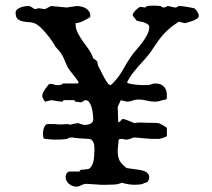

<svg xmlns="http://www.w3.org/2000/svg" viewBox="-20 -702 769 696"><path d="M217.8 -61Q217.8 -67.4 221.9 -73.7Q226.1 -80.1 232.9 -80.1H268.1Q269 -84 271.7 -85.4Q274.4 -86.9 277.3 -86.9Q282.7 -86.9 285.6 -87.2Q288.6 -87.4 290 -87.9Q291.5 -88.4 292.5 -88.6Q293.5 -88.9 295.9 -88.9Q303.2 -88.9 308.1 -94.7Q313 -100.6 315.9 -108.4Q318.8 -116.2 320.1 -124.3Q321.3 -132.3 321.3 -136.7L322.3 -158.2Q322.3 -165 321.8 -172.4Q321.3 -179.7 318.8 -185.5Q316.4 -191.4 311.8 -195.1Q307.1 -198.7 299.3 -198.7Q280.3 -199.7 269.8 -200.4Q259.3 -201.2 253.7 -201.9Q248 -202.6 246.1 -203.1Q244.1 -203.6 242.7 -203.6Q231.9 -203.6 228.5 -202.1Q225.1 -200.7 225.1 -198.7Q214.4 -197.3 204.6 -196.5Q194.8 -195.8 184.6 -195.8Q163.6 -195.8 143.1 -198.7Q137.7 -198.7 136.7 -205.6Q135.7 -212.4 135.7 -217.8Q135.7 -221.2 136.5 -227.1Q137.2 -232.9 139.4 -238.5Q141.6 -244.1 145 -248.3Q148.4 -252.4 154.3 -252.4Q167.5 -252.4 174.8 -252.2Q182.1 -252 185.8 -251.7Q189.5 -251.5 190.9 -251.2Q192.4 -251 193.8 -251H204.1Q207.5 -251 212.6 -251.5Q217.8 -252 223.6 -252.4Q230 -252.4 232.9 -250L261.7 -255.9L284.2 -249Q289.1 -249 295.2 -249.8Q301.3 -250.5 306.2 -252.7Q311 -254.9 314.5 -259Q317.9 -263.2 317.9 -269.5Q317.9 -274.9 316.9 -286.4Q315.9 -297.9 313 -309.6Q310.1 -321.3 304.4 -330.1Q298.8 -338.9 289.6 -338.9Q287.1 -338.9 281.5 -335Q275.9 -331.1 274.9 -331.1Q272.9 -331.1 265.1 -332Q257.3 -333 253.9 -333.5Q252.9 -333.5 251.2 -335.7Q249.5 -337.9 249.5 -338.9H210Q210 -333.5 202.1 -333.5L166 -338.9L143.1 -333.5Q141.1 -335.9 137.2 -342Q133.3 -348.1 133.3 -355Q133.3 -359.9 135.7 -365.5Q138.2 -371.1 141.8 -376.5Q145.5 -381.8 149.7 -387.2Q153.8 -392.6 157.7 -397Q159.7 -397.9 161.4 -397.9Q163.1 -397.9 164.6 -397.9Q171.4 -397.9 175.5 -395.8Q179.7 -393.6 186.5 -393.6H192.4Q197.8 -393.6 200.9 -394.5Q204.1 -395.5 207.5 -399.4H260.7Q264.6 -399.4 264.6 -403.8Q264.6 -404.8 262 -408.9Q259.3 -413.1 255.1 -418.5Q251 -423.8 246.1 -430.2Q241.2 -436.5 236.8 -442.1Q232.4 -447.8 229.2 -452.1Q226.1 -456.5 225.1 -458.5Q218.3 -474.1 211.2 -490.5Q204.1 -506.8 192.9 -519.5L180.2 -533.7L171.9 -548.3Q168 -554.7 160.4 -564.7Q152.8 -574.7 144 -584.7Q135.3 -594.7 126.5 -603Q117.7 -611.3 111.3 -614.7Q101.1 -620.6 88.1 -621.3Q75.2 -622.1 63.7 -624.3Q52.2 -626.5 44.4 -632.8Q36.6 -639.2 36.6 -656.2Q36.6 -662.6 41.7 -667.2Q46.9 -671.9 54 -674.8Q61 -677.7 68.6 -679Q76.2 -680.2 81.5 -680.2Q86.4 -680.2 89.8 -678.7Q93.3 -677.2 95.7 -675.5Q98.1 -673.8 100.8 -671.9Q103.5 -669.9 107.9 -668.9Q108.4 -668.9 113 -670.2Q117.7 -671.4 118.7 -672.4L143.1 -668.9L165 -680.2L221.7 -674.8L258.3 -680.2Q265.1 -680.2 273.7 -678.5Q282.2 -676.8 289.6 -672.6Q296.9 -668.5 302 -661.9Q307.1 -655.3 307.1 -646V-640.1Q301.8 -637.2 295.4 -633.3Q289.1 -629.4 282 -626Q274.9 -622.6 267.6 -620.4Q260.3 -618.2 253.9 -618.2V-616.7Q253.9 -598.1 262 -582.5Q270 -566.9 280.5 -552.2Q291 -537.6 301.8 -522.5Q312.5 -507.3 317.9 -490.7L328.1 -483.4Q332 -481 332.5 -478.3Q333 -475.6 335 -465.3Q336.4 -462.4 338.9 -457.5Q341.3 -452.6 344 -447.3Q346.7 -441.9 349.1 -437.3Q351.6 -432.6 352.5 -430.7Q354.5 -426.8 357.9 -420.4Q361.3 -414.1 365 -408.2Q368.7 -402.3 372.6 -397.9Q376.5 -393.6 379.9 -393.6Q382.3 -393.6 388.2 -399.4Q401.4 -413.1 409.2 -423.8Q417 -434.6 423.1 -444.8Q429.2 -455.1 435.8 -466.8Q442.4 -478.5 453.1 -494.1Q460 -504.9 471.4 -518.1Q482.9 -531.2 493.9 -545.4Q504.9 -559.6 512.9 -575Q521 -590.3 521 -605.5Q521 -609.4 517.3 -612.5Q513.7 -615.7 508.5 -618.2Q503.4 -620.6 498.3 -622.1Q493.2 -623.5 490.2 -623.5L475.1 -627.4Q470.2 -633.8 467.3 -637.5Q464.4 -641.1 462.9 -642.8Q461.4 -644.5 461.2 -645.3Q460.9 -646 460.9 -646Q460.9 -650.4 463.6 -654.8Q466.3 -659.2 470.2 -663.3Q474.1 -667.5 478.5 -670.9Q482.9 -674.3 486.8 -676.8Q493.7 -676.8 497.1 -676.3Q500.5 -675.8 503.9 -674.8Q505.9 -674.8 508.5 -676.3Q511.2 -677.7 513.2 -680.2Q520 -680.7 525.4 -681.2Q530.8 -681.6 536.1 -681.6Q542.5 -681.6 549.1 -681.2Q555.7 -680.7 562 -680.2Q566.9 -676.3 568.8 -675.5Q570.8 -674.8 576.7 -674.8Q577.6 -674.8 582 -677.5Q586.4 -680.2 588.4 -680.2Q589.4 -680.2 593.3 -679.4Q597.2 -678.7 601.6 -677.5Q606 -676.3 610.4 -675.5Q614.7 -674.8 616.2 -674.8Q618.2 -674.8 621.8 -676.3Q625.5 -677.7 626.5 -680.2Q643.1 -680.2 659.2 -676.8Q675.3 -673.3 683.1 -672.4Q689.5 -668.9 695.1 -660.2Q700.7 -651.4 700.7 -643.6Q700.7 -638.7 693.6 -634Q686.5 -629.4 677.5 -626Q668.5 -622.6 659.9 -620.4Q651.4 -618.2 648.4 -618.2L627.9 -623.5L602.5 -605.5Q587.9 -593.8 577.9 -583.3Q567.9 -572.8 559.8 -562.3Q551.8 -551.8 544.2 -540.3Q536.6 -528.8 526.9 -514.6Q517.1 -501 504.9 -487.5Q492.7 -474.1 480.7 -460.4Q468.8 -446.8 458 -432.6Q447.3 -418.5 440.4 -402.8Q443.4 -400.4 449.7 -398.7Q456.1 -397 463.9 -396Q471.7 -395 480.5 -394.3Q489.3 -393.6 497.1 -393.6H515.1Q522 -393.6 528.3 -396.5Q534.7 -399.4 543 -399.4Q564 -399.4 574.5 -387.9Q585 -376.5 585 -356.4Q585 -348.6 584.5 -345.5Q584 -342.3 580.6 -341.3Q567.4 -338.9 560.1 -336.2Q552.7 -333.5 542 -333.5Q526.4 -333.5 511.7 -337.4Q497.1 -341.3 481 -341.3Q470.2 -341.3 460.4 -337.4Q450.7 -333.5 440.4 -333.5L418 -338.9Q417 -336.9 415.3 -333.3Q413.6 -329.6 411.6 -325.4Q409.7 -321.3 408.4 -318.1Q407.2 -314.9 406.7 -313.5L408.7 -259.3Q412.1 -259.3 414.3 -261Q416.5 -262.7 418 -264.9Q419.4 -267.1 421.1 -268.8Q422.9 -270.5 425.3 -270.5Q428.7 -270.5 434.3 -268.8Q439.9 -267.1 445.8 -264.6Q451.7 -262.2 457.3 -259.8Q462.9 -257.3 466.8 -255.9Q473.6 -257.3 479.7 -257.6Q485.8 -257.8 491.2 -257.8L515.6 -256.8Q525.4 -256.8 534.2 -256.8Q543 -256.8 552.2 -255.9Q555.2 -255.9 560.5 -253.4Q565.9 -251 571.3 -247.8Q576.7 -244.6 580.8 -241.7Q585 -238.8 585 -238.3V-209.5Q585 -208 581.1 -206.1Q577.1 -204.1 572.3 -202.6Q567.4 -201.2 563.2 -200Q559.1 -198.7 558.6 -198.7H525.9L468.3 -203.6Q464.4 -203.6 461.4 -202.4Q458.5 -201.2 454.8 -199.7Q451.2 -198.2 446.3 -197Q441.4 -195.8 434.6 -195.8Q433.6 -195.8 428.5 -197.3Q423.3 -198.7 421.4 -198.7Q418.9 -198.7 415 -197.8Q411.1 -196.8 410.2 -195.8L406.7 -158.7Q406.7 -145 408.2 -136Q409.7 -127 413.3 -120.1Q417 -113.3 423.1 -106.9Q429.2 -100.6 439 -92.8L487.8 -85.9Q492.7 -85 498.5 -83.3Q504.4 -81.5 509.5 -78.4Q514.6 -75.2 517.8 -70.8Q521 -66.4 521 -60.1Q521 -52.2 517.1 -45.9Q513.2 -39.6 506.3 -39.6Q496.6 -34.2 487.3 -33.2Q478 -32.2 469.2 -32.2Q446.3 -32.2 421.4 -39.6Q410.2 -34.2 396.5 -33.2Q382.8 -32.2 368.7 -32.2H346.7L293.5 -35.6Q287.1 -35.6 282.7 -33.9Q278.3 -32.2 274.4 -30.5Q270.5 -28.8 266.6 -27.1Q262.7 -25.4 257.3 -25.4Q250 -25.4 242.9 -28.1Q235.8 -30.8 230.2 -35.4Q224.6 -40 221.2 -46.6Q217.8 -53.2 217.8 -61Z"/></svg>

Font: IM FELL English SC
Style: Regular
Weight: 400
Designer: Igino Marini
Foundry: Igino Marini
Version: 3.00